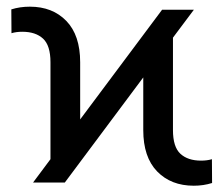

<svg xmlns="http://www.w3.org/2000/svg" viewBox="-20 -558 683 587"><path d="M628.4 1.5Q602.1 9.8 572.3 9.8Q502.9 9.8 460.4 -33.9Q418 -77.6 418 -160.2V-321.3L178.2 0H81.1L134.3 -71.3V-367.7Q134.3 -418.9 111.6 -439.9Q88.9 -460.9 48.3 -460.9Q29.8 -460.9 15.1 -456.5L14.6 -529.3Q41 -537.6 71.3 -537.6Q140.6 -537.6 182.9 -493.9Q225.1 -450.2 225.1 -367.7V-192.9L475.6 -528.3H572.8L508.8 -442.9V-160.2Q508.8 -108.9 531.5 -87.9Q554.2 -66.9 594.7 -66.9Q613.3 -66.9 627.9 -71.3Z"/></svg>

Font: Roboto21382017
Style: Regular
Weight: 400
Designer: Christian Robertson
Foundry: Google
Version: Version 2.138; 2017